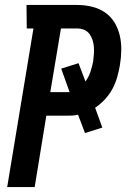

<svg xmlns="http://www.w3.org/2000/svg" viewBox="-20 -755 515 775"><path d="M9 0 115 -640H88L87 -735H291Q322 -735 351 -728Q380 -721 403.5 -705Q427 -689 442 -664.5Q457 -640 463.5 -611.5Q470 -583 469.5 -552.5Q469 -522 464 -492Q460 -468 453 -443.5Q446 -419 434 -396.5Q422 -374 404 -354.5Q386 -335 364 -320L393 -240L323 -218L295 -292Q283 -289 270 -288.5Q257 -288 244 -288H167L120 0ZM183 -383H261L227 -478L297 -500L325 -426Q338 -444 345 -465Q352 -486 356 -507Q358 -522 359 -536.5Q360 -551 359 -565.5Q358 -580 353.5 -593.5Q349 -607 341 -618Q333 -629 320 -634.5Q307 -640 292 -640H226Z"/></svg>

Font: Iosevka QP
Style: Bold Italic
Weight: 700
Italic angle: -9°
Designer: Belleve Invis
Foundry: Belleve Invis
Version: Version 20.0.0; ttfautohint (v1.8.4)